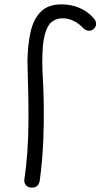

<svg xmlns="http://www.w3.org/2000/svg" viewBox="-20 -847 461 881"><path d="M410 -763Q416 -757 418.5 -750Q421 -743 421 -736Q421 -728 416 -721Q411 -714 404.5 -710Q398 -706 390 -706Q381 -706 373.5 -709.5Q366 -713 359 -721Q342 -739 318 -751Q294 -763 266 -763Q239 -763 218 -747Q197 -731 185.5 -688Q174 -645 174 -564Q174 -533 177 -480Q180 -427 181 -356.5Q182 -286 178.5 -201Q175 -116 163 -22Q161 -5 152 4.5Q143 14 127 14Q108 14 98.5 2Q89 -10 92 -25Q101 -85 105.5 -151Q110 -217 110.5 -281.5Q111 -346 110 -402.5Q109 -459 107.5 -501.5Q106 -544 106 -566Q107 -638 119.5 -697Q132 -756 165.5 -791.5Q199 -827 263 -827Q305 -827 344 -811Q383 -795 410 -763Z"/></svg>

Font: Playpen Sans Light
Style: Regular
Weight: 300
Designer: Laura Meseguer, Veronika Burian, José Scaglione
Foundry: TypeTogether
Version: Version 1.001